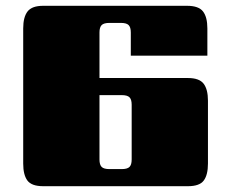

<svg xmlns="http://www.w3.org/2000/svg" viewBox="-20 -642 792 662"><path d="M434 -92V-281Q434 -299 426.5 -306.5Q419 -314 400 -314H323V-92Q323 -74 330.5 -66.5Q338 -59 357 -59H400Q419 -59 426.5 -66.5Q434 -74 434 -92ZM323 -373H628Q667 -373 682 -353.5Q697 -334 697 -295V-78Q697 -39 682.5 -19.5Q668 0 628 0H129Q89 0 74.5 -19.5Q60 -39 60 -78V-544Q60 -583 75 -602.5Q90 -622 129 -622H625Q665 -622 680 -602.5Q695 -583 695 -544V-450H431V-530Q431 -548 423.5 -555.5Q416 -563 397 -563H357Q338 -563 330.5 -555.5Q323 -548 323 -530Z"/></svg>

Font: Sarpanch Black
Style: Regular
Weight: 900
Designer: Manushi Parikh (Devanagari and Latin), Jyotish Sonowal (Devanagari)
Foundry: Indian Type Foundry
Version: Version 2.004;PS 1.0;hotconv 1.0.78;makeotf.lib2.5.61930; tt